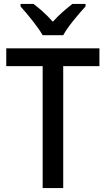

<svg xmlns="http://www.w3.org/2000/svg" viewBox="-20 -961 541 981"><path d="M198 -781H303C327 -826 382 -890 417 -928V-941H350C317 -915 284 -888 250 -850C218 -886 182 -918 151 -941H85V-928C121 -888 173 -825 198 -781ZM303 0V-623H488V-714H12V-623H198V0Z"/></svg>

Font: Noto Sans Devanagari UI SemiCondensed Medium
Style: Regular
Weight: 500
Width: 4
Designer: Jelle Bosma - Monotype Design Team
Foundry: Monotype Imaging Inc.
Version: Version 2.004